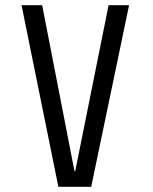

<svg xmlns="http://www.w3.org/2000/svg" viewBox="-20 -720 590 740"><path d="M205 0 63 -700H142.5L267 -60.5H270L398.5 -700H477.5L331.5 0Z"/></svg>

Font: Trispace SemiCondensed Light
Style: Regular
Weight: 300
Width: 4
Designer: Tyler Finck
Foundry: Etcetera Type Company
Version: Version 1.210; ttfautohint (v1.8.3)